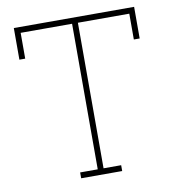

<svg xmlns="http://www.w3.org/2000/svg" viewBox="-80 -783 784 855"><g transform="rotate(-10 312.0 -355.5)"><path d="M218.3 0V-26.4H297.9V-684.6H65.4V-567.9H39.1V-710.9H583V-567.9H556.6V-684.6H324.2V-26.4H403.8V0Z"/></g></svg>

Font: Roboto Slab LO Thin
Style: Regular
Weight: 250
Designer: Google
Version: Version 2.00;September 28, 2018;FontCreator 11.5.0.2427 64-b